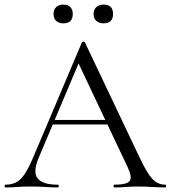

<svg xmlns="http://www.w3.org/2000/svg" viewBox="-23 -819 746 839"><path d="M194 -275 204 -295H469L476 -275ZM699 -12Q703 -12 703 -6Q703 0 699 0Q670 0 640 -2Q610 -4 582 -4Q551 -4 528 -2Q505 0 477 0Q473 0 473 -6Q473 -12 477 -12Q530 -12 543 -27.5Q556 -43 536 -86L314 -555L339 -586L145 -127Q120 -66 142 -39Q164 -12 229 -12Q234 -12 234 -6Q234 0 229 0Q199 0 174 -2Q149 -4 111 -4Q75 -4 53.5 -2Q32 0 1 0Q-3 0 -3 -6Q-3 -12 1 -12Q28 -12 48 -22.5Q68 -33 85.5 -59.5Q103 -86 124 -136L335 -634Q337 -637 342 -637Q347 -637 348 -634L584 -137Q607 -88 625 -60.5Q643 -33 660.5 -22.5Q678 -12 699 -12ZM254 -717Q234 -717 222.5 -727.5Q211 -738 211 -758Q211 -777 222.5 -788Q234 -799 254 -799Q274 -799 284.5 -788Q295 -777 295 -758Q295 -717 254 -717ZM429 -717Q410 -717 398 -727.5Q386 -738 386 -758Q386 -777 398 -788Q410 -799 429 -799Q471 -799 471 -758Q471 -717 429 -717Z"/></svg>

Font: Cormorant Infant Light
Style: Regular
Weight: 400
Version: Version 4.001